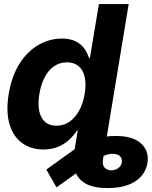

<svg xmlns="http://www.w3.org/2000/svg" viewBox="-20 -748 768 972"><path d="M379.5 -124H530.9L501.4 59.2Q496.8 87.5 509.7 100.8Q522.6 114.2 543.4 114.3Q563.4 114.2 578.7 102.9Q593.9 91.7 596.7 74.6Q599.5 56.5 588.6 43.9Q577.7 31.3 550.8 30.7Q529 29.7 498.5 43.8Q468 57.8 431.2 82.4L266 200.6L214.6 110.4L371.1 -2.1Q417.5 -30 465 -45Q512.5 -60.1 564.8 -59.6Q652 -60.1 694 -21.7Q736.1 16.6 726.4 77.5Q719.8 116.2 694.6 144.8Q669.3 173.3 626.9 188.7Q584.5 204.1 525.6 204.1Q450.8 204.1 411 180Q371.2 156 359.2 115Q347.3 74 355.3 23.8ZM199.6 8.8Q137.1 8.6 92.3 -23.5Q47.6 -55.6 28.5 -118.3Q9.5 -181 24 -272.1Q39.8 -365.9 80.5 -428.3Q121.1 -490.6 176.7 -521.7Q232.2 -552.7 292 -552.7Q337.6 -552.7 365.8 -537.4Q393.9 -522 409.1 -499Q424.3 -476.1 430.7 -453.7H435L480.7 -727.5H631.4L511.3 0H362.3L376.6 -87.5H369.7Q355.7 -64.9 332.6 -42.7Q309.5 -20.4 276.5 -5.9Q243.6 8.6 199.6 8.8ZM265.8 -111.5Q302.5 -111.7 331.6 -131.8Q360.7 -151.9 380.7 -188Q400.7 -224.1 408.6 -272.5Q416.8 -321.4 409 -357.2Q401.3 -393 378.6 -412.7Q355.9 -432.4 318.9 -432.4Q281.5 -432.4 252.9 -412.1Q224.2 -391.8 205.7 -355.8Q187.1 -319.8 179.3 -272.5Q171.3 -225.2 178.1 -188.8Q184.9 -152.4 206.8 -132.1Q228.8 -111.7 265.8 -111.5Z"/></svg>

Font: Inter Tight
Style: Italic
Weight: 400
Italic angle: -9.39999°
Designer: Rasmus Andersson
Foundry: rsms
Version: Version 3.002